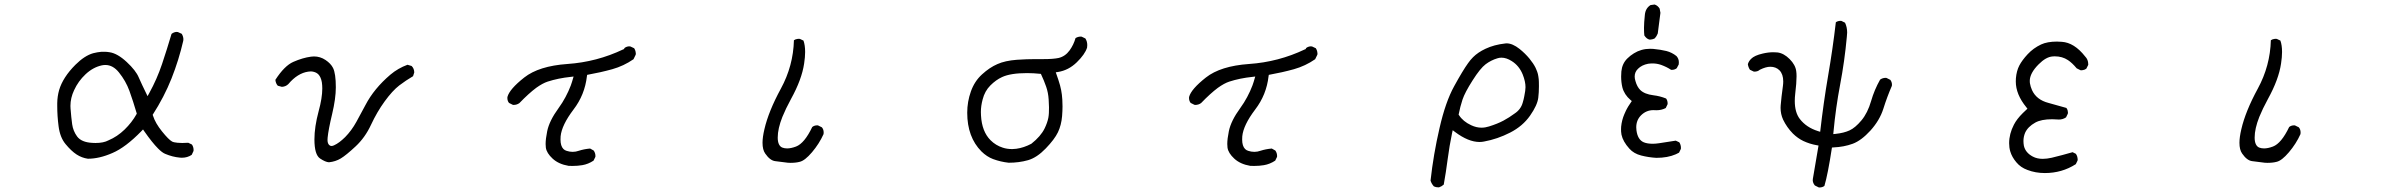

<svg xmlns="http://www.w3.org/2000/svg" viewBox="-20 -703 10540 845"><path d="M462.4 -473.1Q450.2 -475.1 441.2 -475.1Q432.1 -475.1 426.8 -475.1Q408.7 -473.6 390.1 -468.8Q352.1 -458 312 -418Q256.8 -362.8 240.2 -306.6Q232.4 -279.3 231.9 -249Q231.9 -242.7 231.9 -236.3Q231.9 -192.4 237.8 -147.5Q244.1 -98.1 268.6 -68.8Q293.5 -38.6 316.7 -23.4Q339.8 -8.3 366.7 -4.4Q417.5 -4.4 475.1 -29.8Q533.2 -54.7 602.5 -126L609.4 -133.3L615.2 -125Q649.9 -75.2 675.8 -49.3Q693.8 -31.2 707 -25.9Q739.3 -12.2 771.5 -9.3Q776.4 -8.8 780.3 -8.8Q804.7 -8.8 823.7 -21.5L831.5 -38.1Q832 -40 832 -42Q832 -56.2 824.7 -66.9L808.6 -74.7Q793.9 -73.7 782 -73.7Q770 -73.7 761.2 -74.7Q744.6 -76.2 737.3 -80.1Q722.2 -88.4 692.9 -124.8Q663.6 -161.1 653.3 -193.8L651.9 -197.8Q702.6 -276.4 734.9 -357.7Q767.1 -439 786.6 -523.9Q787.1 -526.4 787.1 -530.8Q787.1 -535.2 785.4 -541.5Q783.7 -547.9 779.8 -554.2L762.7 -562Q760.7 -562.5 756.8 -562.5Q752.9 -562.5 746.8 -560.5Q740.7 -558.6 734.9 -553.7Q715.3 -487.3 693.1 -421.1Q670.9 -355 637.2 -293.9L629.4 -279.8L622.6 -293.9Q605 -329.6 590.8 -361.8Q578.1 -392.6 537.6 -430.2Q497.1 -467.8 462.4 -473.1ZM457.5 -85.4H458Q458 -85.4 457.5 -85.4ZM400.4 -73.7Q393.6 -73.7 386.2 -74.2Q338.4 -76.7 319.3 -102.5Q301.8 -126.5 297.6 -156Q293.5 -185.5 290.5 -225.1Q290 -231 290 -236.8Q290 -272 306.2 -306.2Q324.2 -345.7 356.4 -376Q389.6 -407.2 428.7 -415.5Q436.5 -417 443.8 -417Q477.1 -417 503.4 -384.3Q533.7 -346.7 549.6 -303Q565.4 -259.3 582 -203.1L580.6 -200.2Q560.5 -164.1 528.3 -132.8Q496.1 -101.6 457.5 -85.4Q436 -73.7 400.4 -73.7Z M1336.4 -387.7Q1341.8 -388.7 1348.1 -388.7Q1354.5 -388.7 1361.3 -386.7Q1372.6 -383.8 1380.9 -376Q1392.6 -363.8 1396.5 -340.8Q1398.4 -328.1 1398.4 -313.5Q1398.4 -272 1382.3 -213.4Q1363.8 -144.5 1363.8 -89.4Q1363.8 -22 1388.7 -5.4Q1412.1 10.3 1427.7 11.2Q1456.5 8.3 1479.7 -5.6Q1502.9 -19.5 1544.9 -58.6Q1586.9 -97.7 1613 -154.1Q1639.2 -210.4 1672.9 -256.8Q1707 -303.7 1737.3 -327.1Q1765.6 -348.6 1797.9 -367.7L1803.2 -384.3Q1802.7 -401.9 1791.5 -412.6L1773.4 -418Q1731.9 -402.8 1698.2 -374.5Q1626 -313 1588.4 -240.7Q1568.8 -203.1 1548.3 -166.5Q1527.3 -128.4 1499 -99.6Q1472.7 -73.7 1451.2 -64Q1444.8 -60.5 1438.7 -60.5Q1432.6 -60.5 1428.2 -65.4Q1421.4 -72.3 1421.4 -87.4Q1421.4 -91.8 1421.9 -97.2Q1425.3 -132.3 1441.7 -200.9Q1458 -269.5 1458 -318.8Q1458 -378.9 1445.8 -403.8Q1436 -423.3 1412.6 -439Q1389.2 -454.6 1361.8 -454.6Q1355.5 -454.6 1348.6 -453.6Q1312 -448.7 1271 -430.7Q1231.9 -413.6 1191.9 -351.6Q1193.4 -335.9 1202.6 -325.7L1220.7 -320.8Q1237.8 -321.8 1249 -333Q1289.6 -380.9 1336.4 -387.7Z M2381.3 -69.3Q2381.3 -60.5 2382.3 -53.2Q2385.7 -29.3 2412.1 -4.9Q2438.5 19.5 2482.4 26.9Q2491.2 27.3 2500 27.3Q2522.5 27.3 2542.5 23.9Q2568.8 19.5 2592.3 3.9L2600.1 -12.2Q2600.6 -14.2 2600.6 -15.6Q2600.6 -29.8 2592.8 -40.5L2577.1 -49.3Q2550.3 -46.9 2527.8 -39.6Q2514.2 -34.7 2500.5 -34.7Q2486.8 -34.7 2473.6 -39.1Q2465.3 -41.5 2459.5 -47.4Q2446.8 -60.5 2446.8 -88.9Q2446.8 -95.7 2447.3 -103Q2452.1 -152.3 2503.9 -220.7Q2553.7 -285.6 2563 -367.2L2564 -373.5Q2624 -384.3 2674.6 -398.4Q2725.1 -412.6 2768.1 -442.4L2777.8 -462.4Q2778.3 -464.4 2778.3 -468.3Q2778.3 -472.2 2776.6 -478.3Q2774.9 -484.4 2771 -490.7L2754.4 -498.5Q2752.4 -499 2748.5 -499Q2744.6 -499 2739 -497.3Q2733.4 -495.6 2728.5 -491.7L2726.1 -486.8L2723.1 -485.8Q2606.4 -430.2 2477.1 -421.4Q2351.6 -412.6 2287.1 -361.8Q2222.7 -311 2213.4 -276.9Q2212.9 -274.4 2212.9 -272.5Q2212.9 -258.8 2220.2 -250L2236.8 -241.7Q2238.8 -241.2 2240.2 -241.2Q2254.9 -241.2 2266.1 -249.5Q2307.1 -292 2339.8 -316.4Q2367.7 -336.4 2390.1 -343.8Q2436.5 -358.9 2492.2 -364.7L2504.4 -366.2Q2497.1 -340.3 2492.2 -327.1Q2487.3 -314 2481.4 -301.3Q2475.6 -288.6 2468.8 -275.9Q2455.6 -251 2438.5 -227.5Q2397.5 -171.4 2388.2 -125.5Q2381.3 -91.8 2381.3 -69.3Z M3335.9 -74.7Q3335.9 -43.9 3347.7 -27.3Q3369.1 3.9 3392.6 6.3Q3419.9 9.3 3447.3 13.2Q3454.1 13.7 3459.5 13.7Q3464.8 13.7 3469.5 13.4Q3474.1 13.2 3479.5 12.7Q3489.7 11.7 3499 9.3Q3522 4.4 3553.7 -33Q3585.4 -70.3 3604.5 -112.8Q3605 -116.7 3605 -120.1Q3605 -133.3 3597.2 -142.6L3580.6 -150.9Q3578.6 -151.4 3577.1 -151.4Q3563.5 -151.4 3554.7 -144Q3520.5 -72.3 3483.4 -58.1Q3461.4 -49.8 3444.3 -49.8Q3432.1 -49.8 3422.4 -53.7Q3402.8 -62.5 3402.8 -97.7Q3402.8 -136.7 3423.3 -188.5Q3437.5 -223.6 3461.4 -267.6Q3508.8 -353.5 3519 -423.3Q3523.4 -451.7 3523.4 -474.1Q3523.4 -504.4 3516.1 -524.4L3500.5 -531.7Q3498.5 -532.2 3496.1 -532.2Q3493.7 -532.2 3489.7 -531.7Q3481.4 -530.8 3474.1 -525.9Q3471.2 -413.1 3416.7 -313Q3362.3 -212.9 3344.2 -134.3Q3335.9 -99.1 3335.9 -74.7Z M4453.1 -48.3Q4442.9 -46.9 4435.1 -46.9Q4411.6 -46.9 4393.1 -53.2Q4362.3 -63 4339.4 -85.9Q4301.3 -124 4297.4 -194.8Q4296.9 -201.2 4296.9 -210Q4296.9 -236.8 4304.7 -265.6Q4314 -302.2 4338.6 -326.9Q4363.3 -351.6 4390.1 -363.8Q4427.7 -381.3 4500.5 -381.3Q4527.8 -381.3 4561 -377.9Q4575.2 -347.7 4584.2 -321.5Q4593.3 -295.4 4595.2 -265.1Q4596.7 -245.6 4596.7 -230.7Q4596.7 -215.8 4596.2 -205.6Q4595.7 -195.3 4593.8 -184.6Q4589.4 -162.6 4577.6 -138.2Q4560.5 -103 4519 -70.3Q4485.8 -52.7 4453.1 -48.3ZM4573.7 -442.9H4538.6Q4497.6 -442.9 4455.1 -439.9Q4403.3 -436 4369.6 -420.9Q4335.4 -406.2 4301.8 -375.5Q4269 -345.7 4252.9 -300.5Q4236.8 -255.4 4236.8 -207Q4236.8 -99.6 4299.3 -36.6Q4323.2 -13.2 4350.6 -2.9Q4383.8 9.3 4419.4 13.2Q4464.8 13.2 4504.4 2Q4543.5 -9.3 4582.3 -49.6Q4621.1 -89.8 4636 -120.8Q4650.9 -151.9 4654.3 -191.9Q4656.2 -216.3 4656.2 -234.4Q4656.2 -252.4 4655.3 -264.6Q4654.3 -276.9 4653.3 -286.6Q4650.9 -306.6 4645.3 -327.4Q4639.6 -348.1 4626.5 -384.8L4636.2 -386.2Q4682.6 -393.6 4718.8 -428.7Q4754.9 -463.9 4764.2 -493.2Q4765.1 -498.5 4765.1 -504.4Q4765.1 -521 4756.8 -533.7L4740.7 -541.5Q4738.8 -542 4737.3 -542Q4723.6 -542 4713.4 -535.2Q4705.1 -505.9 4687.5 -481.4Q4668 -454.6 4638.7 -447.8Q4615.2 -442.9 4573.7 -442.9Z M5381.3 -69.3Q5381.3 -60.5 5382.3 -53.2Q5385.7 -29.3 5412.1 -4.9Q5438.5 19.5 5482.4 26.9Q5491.2 27.3 5500 27.3Q5522.5 27.3 5542.5 23.9Q5568.8 19.5 5592.3 3.9L5600.1 -12.2Q5600.6 -14.2 5600.6 -15.6Q5600.6 -29.8 5592.8 -40.5L5577.1 -49.3Q5550.3 -46.9 5527.8 -39.6Q5514.2 -34.7 5500.5 -34.7Q5486.8 -34.7 5473.6 -39.1Q5465.3 -41.5 5459.5 -47.4Q5446.8 -60.5 5446.8 -88.9Q5446.8 -95.7 5447.3 -103Q5452.1 -152.3 5503.9 -220.7Q5553.7 -285.6 5563 -367.2L5564 -373.5Q5624 -384.3 5674.6 -398.4Q5725.1 -412.6 5768.1 -442.4L5777.8 -462.4Q5778.3 -464.4 5778.3 -468.3Q5778.3 -472.2 5776.6 -478.3Q5774.9 -484.4 5771 -490.7L5754.4 -498.5Q5752.4 -499 5748.5 -499Q5744.6 -499 5739 -497.3Q5733.4 -495.6 5728.5 -491.7L5726.1 -486.8L5723.1 -485.8Q5606.4 -430.2 5477.1 -421.4Q5351.6 -412.6 5287.1 -361.8Q5222.7 -311 5213.4 -276.9Q5212.9 -274.4 5212.9 -272.5Q5212.9 -258.8 5220.2 -250L5236.8 -241.7Q5238.8 -241.2 5240.2 -241.2Q5254.9 -241.2 5266.1 -249.5Q5307.1 -292 5339.8 -316.4Q5367.7 -336.4 5390.1 -343.8Q5436.5 -358.9 5492.2 -364.7L5504.4 -366.2Q5497.1 -340.3 5492.2 -327.1Q5487.3 -314 5481.4 -301.3Q5475.6 -288.6 5468.8 -275.9Q5455.6 -251 5438.5 -227.5Q5397.5 -171.4 5388.2 -125.5Q5381.3 -91.8 5381.3 -69.3Z M6310.5 121.6Q6311.5 121.6 6313 121.6Q6324.7 117.7 6334 109.4Q6343.8 55.2 6351.3 -2.9Q6358.9 -61 6370.6 -117.2L6373.5 -129.9L6383.8 -122.1Q6442.4 -78.1 6491.7 -78.1Q6501.5 -78.1 6511.2 -80.1Q6570.3 -90.8 6626.5 -119.6Q6681.6 -147.9 6713.9 -194.1Q6746.1 -240.2 6750 -272.9Q6752.9 -296.4 6752.9 -323.2Q6752.9 -346.2 6752 -354.5Q6751 -362.8 6750.2 -367.7Q6749.5 -372.6 6748.3 -377.4Q6747.1 -382.3 6745.4 -387Q6743.7 -391.6 6741.7 -396.2Q6739.7 -400.9 6737.8 -405.3Q6728.5 -423.8 6711.4 -444.8Q6692.4 -467.8 6667.5 -487.8Q6636.7 -512.2 6610.4 -512.2Q6607.4 -512.2 6604.5 -511.7Q6555.7 -506.3 6517.6 -488.3Q6484.4 -472.7 6462.9 -451.2Q6451.2 -439.5 6440.9 -424.8Q6418 -393.1 6379.9 -323.7Q6341.8 -254.9 6315.4 -139.2Q6288.6 -23.9 6275.9 91.8Q6280.3 106 6290.5 117.2Q6299.3 121.6 6310.5 121.6ZM6645.5 -203.1Q6645.5 -203.1 6645.5 -203.1ZM6500 -141.1Q6477.5 -141.1 6454.6 -151.9Q6418.9 -168.5 6401.4 -195.8L6399.4 -198.2Q6406.2 -233.4 6416.5 -264.6Q6427.2 -296.4 6460.9 -349.1Q6494.6 -402.3 6518.3 -420.2Q6542 -438 6569.8 -446.3Q6578.6 -449.2 6587.9 -449.2Q6609.9 -449.2 6633.3 -434.1Q6666 -413.6 6681.6 -375Q6693.8 -344.2 6693.8 -319.3Q6693.8 -305.7 6688.5 -279.8Q6686 -265.6 6681.6 -251.5Q6673.3 -221.2 6645.5 -203.1Q6622.6 -186 6596.7 -172.1Q6570.8 -158.2 6533.2 -146.5Q6516.6 -141.1 6500 -141.1Z M7239.3 -528.8Q7240.7 -528.8 7243.4 -528.8Q7246.1 -528.8 7251.5 -530Q7256.8 -531.2 7262.7 -534.2Q7271 -543 7275.9 -555.7L7287.6 -646.5L7284.2 -665Q7275.9 -678.7 7262.2 -683.1L7244.1 -680.7Q7222.2 -667 7219.2 -638.7Q7215.3 -602.1 7215.3 -580.6Q7215.3 -559.1 7216.8 -546.9Q7226.6 -531.7 7239.3 -528.8ZM7256.8 -218.3 7269.5 -217.8Q7292.5 -217.8 7311 -227.5L7318.8 -243.7Q7319.3 -245.6 7319.3 -247.1Q7319.3 -260.7 7312.5 -269.5Q7285.6 -280.3 7256.8 -283.7Q7217.3 -288.6 7198.7 -307.1Q7184.6 -321.3 7177.7 -346.2Q7174.3 -356.9 7174.3 -366.2Q7174.3 -386.2 7189 -400.4Q7205.6 -417 7233.4 -422.4Q7243.2 -423.8 7253.4 -423.8Q7272 -423.8 7290.5 -417.5Q7315.9 -408.2 7334 -396Q7335.4 -395.5 7336.9 -395.5Q7350.6 -395.5 7359.4 -402.8L7368.2 -419.4Q7368.7 -423.8 7368.7 -429.2Q7368.7 -444.3 7358.4 -456.1Q7338.4 -472.2 7314 -478.5Q7287.6 -484.9 7255.9 -487.8Q7249 -488.3 7242.2 -488.3Q7203.1 -488.3 7170.9 -468.3Q7154.8 -458.5 7141.6 -445.3Q7119.1 -422.9 7115.7 -388.7Q7114.7 -377.4 7114.7 -366.2Q7114.7 -341.3 7120.1 -318.4Q7128.4 -286.6 7155.8 -263.2L7161.6 -258.3Q7149.9 -241.7 7145.8 -234.4Q7141.6 -227.1 7139.6 -223.4Q7137.7 -219.7 7135.7 -215.8Q7131.8 -208.5 7128.9 -200.7Q7117.7 -174.8 7114.7 -145.5Q7114.3 -139.2 7114.3 -134.5Q7114.3 -129.9 7114.5 -124.3Q7114.7 -118.7 7116.2 -110.4Q7122.6 -80.1 7150.9 -48.8Q7170.4 -26.9 7202.9 -18.6Q7235.4 -10.3 7269.5 -8.3Q7319.3 -8.3 7355 -23.9Q7362.3 -27.3 7369.6 -31.2L7377.4 -47.4Q7377.9 -49.3 7377.9 -51.3Q7377.9 -65.9 7370.6 -76.7L7355 -84Q7322.8 -78.6 7282.7 -72.8Q7266.1 -70.3 7254.4 -70.3Q7230 -70.3 7214.4 -76.7Q7187.5 -87.9 7182.1 -129.4Q7181.2 -136.2 7181.2 -142.6Q7181.2 -174.3 7202.1 -195.3Q7225.1 -218.3 7256.8 -218.3Z M7987.3 122.1Q8000.5 122.1 8009.3 115.2Q8024.4 64.9 8042.5 -53.7L8049.3 -54.2Q8095.2 -56.2 8133.8 -70.3Q8171.9 -84.5 8211.9 -128.4Q8252.4 -173.3 8268.6 -224.1Q8285.2 -276.9 8306.2 -325.2Q8306.6 -327.6 8306.6 -331.5Q8306.6 -335.4 8304.9 -341.1Q8303.2 -346.7 8299.3 -351.6L8282.7 -359.9Q8280.8 -360.4 8279.3 -360.4Q8265.1 -360.4 8254.4 -352.5Q8229 -307.6 8214.8 -258.3Q8199.7 -206.1 8172.4 -173.3Q8145 -140.6 8120.1 -129.2Q8095.2 -117.7 8058.6 -113.8L8048.3 -112.8L8049.3 -123Q8059.1 -228.5 8078.6 -331.1Q8098.1 -433.6 8107.9 -540Q8109.4 -552.7 8109.4 -559.6Q8109.4 -583.5 8100.1 -603L8084.5 -610.8Q8082.5 -611.3 8081.1 -611.3Q8068.4 -611.3 8059.6 -605Q8045.9 -487.3 8025.6 -369.6Q8005.4 -252 7990.7 -123L7981 -126Q7929.7 -142.1 7900.9 -179.7Q7878.9 -208.5 7878.9 -258.8Q7878.9 -273.9 7880.9 -291Q7886.7 -338.4 7886.7 -367.2Q7886.7 -380.4 7885.3 -389.6Q7881.8 -417.5 7856.2 -443.1Q7830.6 -468.8 7802.7 -472.2Q7793.5 -473.1 7784.2 -473.1Q7762.2 -473.1 7737.8 -467.3Q7701.2 -459 7686.5 -443.8Q7675.8 -433.1 7672.4 -420.4Q7674.3 -406.7 7681.6 -396L7697.8 -388.2Q7699.7 -387.7 7701.2 -387.7Q7715.8 -387.7 7725.1 -396L7726.1 -396.5Q7752 -409.2 7771 -409.2Q7795.9 -409.2 7811.5 -393.6Q7828.1 -376.5 7828.1 -344.7Q7828.1 -335.4 7826.7 -324.7Q7819.8 -275.4 7816.9 -239.7Q7816.4 -233.9 7816.4 -228.5Q7816.4 -200.7 7827.6 -176.3Q7843.8 -142.6 7870.6 -115.2Q7892.1 -94.2 7916.5 -82.5Q7944.8 -69.3 7975.1 -64L7983.4 -62.5Q7966.3 39.1 7958.5 84Q7958 86.4 7958 90.6Q7958 94.7 7960 100.8Q7961.9 106.9 7967.3 113.3L7983.9 121.6Q7985.8 122.1 7987.3 122.1Z M9170.4 -420.4Q9170.4 -440.9 9156.7 -454.6Q9108.9 -515.6 9053.7 -519Q9042.5 -520 9032.7 -520Q8990.2 -520 8962.9 -507.3Q8928.7 -491.2 8903.8 -464.4Q8878.9 -437.5 8866.9 -414.3Q8855 -391.1 8852.1 -358.9Q8851.6 -352.1 8851.6 -344.2Q8851.6 -287.6 8897.9 -231L8902.8 -224.6Q8889.6 -212.4 8882.8 -205.6Q8856 -179.2 8843.3 -154.3Q8822.3 -113.8 8822.3 -72.8Q8822.3 -53.7 8827.1 -37.1Q8834.5 -11.7 8854 11.2Q8873 34.2 8902.8 44.9Q8938 58.6 8979.5 58.6Q9054.7 58.6 9115.7 19.5L9123.5 3.4Q9124 1.5 9124 -2.4Q9124 -6.3 9122.3 -12.7Q9120.6 -19 9116.2 -25.9L9101.6 -33.2Q9056.2 -20 9009.8 -8.8Q8988.3 -3.9 8970.2 -3.9Q8945.3 -3.9 8926.8 -13.7Q8894 -30.8 8887.2 -61.5Q8885.3 -72.3 8885.3 -82.5Q8885.3 -101.1 8892.6 -118.7Q8904.8 -145.5 8937.5 -163.6Q8963.9 -178.2 9011.7 -178.2Q9022.5 -178.2 9034.7 -177.2Q9037.6 -176.8 9040.5 -176.8Q9058.6 -176.8 9072.8 -186.5L9080.6 -202.6Q9081.1 -204.6 9081.1 -208.3Q9081.1 -211.9 9079.6 -217.5Q9078.1 -223.1 9074.2 -228Q9029.3 -241.2 8995.6 -250Q8942.4 -263.7 8922.9 -306.6Q8916.5 -320.8 8913.6 -337.4Q8913.1 -342.3 8913.1 -346.7Q8913.1 -380.9 8952.1 -419.9Q8984.4 -452.6 9013.7 -454.6Q9018.6 -455.1 9022.9 -455.1Q9056.2 -455.1 9081.1 -438.5Q9099.6 -426.3 9119.6 -402.3L9136.2 -394Q9138.2 -393.6 9140.6 -393.6Q9143.1 -393.6 9147 -394.5Q9155.3 -395.5 9162.1 -400.9L9170.4 -417.5Q9170.4 -418.9 9170.4 -420.4Z M9835.9 -74.7Q9835.9 -43.9 9847.7 -27.3Q9869.1 3.9 9892.6 6.3Q9919.9 9.3 9947.3 13.2Q9954.1 13.7 9959.5 13.7Q9964.8 13.7 9969.5 13.4Q9974.1 13.2 9979.5 12.7Q9989.7 11.7 9999 9.3Q10022 4.4 10053.7 -33Q10085.4 -70.3 10104.5 -112.8Q10105 -116.7 10105 -120.1Q10105 -133.3 10097.2 -142.6L10080.6 -150.9Q10078.6 -151.4 10077.1 -151.4Q10063.5 -151.4 10054.7 -144Q10020.5 -72.3 9983.4 -58.1Q9961.4 -49.8 9944.3 -49.8Q9932.1 -49.8 9922.4 -53.7Q9902.8 -62.5 9902.8 -97.7Q9902.8 -136.7 9923.3 -188.5Q9937.5 -223.6 9961.4 -267.6Q10008.8 -353.5 10019 -423.3Q10023.4 -451.7 10023.4 -474.1Q10023.4 -504.4 10016.1 -524.4L10000.5 -531.7Q9998.5 -532.2 9996.1 -532.2Q9993.7 -532.2 9989.7 -531.7Q9981.4 -530.8 9974.1 -525.9Q9971.2 -413.1 9916.7 -313Q9862.3 -212.9 9844.2 -134.3Q9835.9 -99.1 9835.9 -74.7Z"/></svg>

Font: NaikaiFont
Style: Light
Weight: 300
Version: Version 1.89